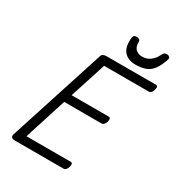

<svg xmlns="http://www.w3.org/2000/svg" viewBox="-282 -1439 1486 1612"><g transform="rotate(30 461.0 -633.0)"><path d="M116 0Q91 0 81 -9Q71 -18 77 -40L377 -970Q381 -984 392.5 -991Q404 -998 424 -998H905Q916 -998 920 -988Q924 -978 918 -958Q913 -938 903 -928Q893 -918 882 -918H448L335 -568H695Q706 -568 710 -558Q714 -548 709 -528Q703 -508 693 -498Q683 -488 672 -488H309L179 -80H608Q619 -80 623.5 -70.5Q628 -61 622 -40Q617 -21 607 -10.5Q597 0 586 0ZM669 -1058Q596 -1058 558 -1102.5Q520 -1147 530 -1239Q532 -1254 541 -1260Q550 -1266 565 -1266Q580 -1266 589.5 -1258.5Q599 -1251 599 -1239Q598 -1188 622.5 -1166Q647 -1144 685 -1144Q731 -1144 764.5 -1170.5Q798 -1197 816 -1236Q824 -1254 833 -1260Q842 -1266 856 -1266Q873 -1266 882.5 -1257Q892 -1248 887 -1233Q864 -1164 835.5 -1126Q807 -1088 766.5 -1073Q726 -1058 669 -1058Z"/></g></svg>

Font: Playwrite AU TAS
Style: Regular
Weight: 400
Designer: Veronika Burian, José Scaglione
Foundry: TypeTogether
Version: Version 1.002